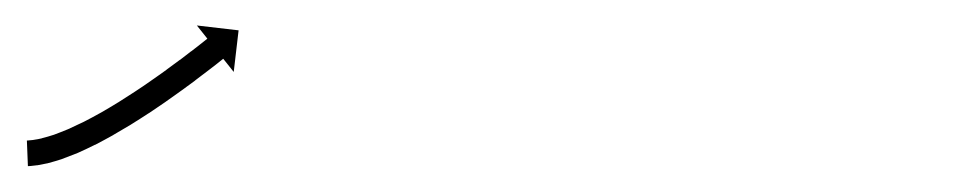

<svg xmlns="http://www.w3.org/2000/svg" viewBox="-20 -133 764 150"><path d="M2.5 -23.3C2 -23.3 1.5 -23.2 1 -23.2L1.8 -3.2C2.4 -3.3 3 -3.3 3.6 -3.3C3.6 -3.3 3.6 -3.3 3.7 -3.3C3.7 -3.3 3.8 -3.3 3.8 -3.3C5.5 -3.5 7.3 -3.7 9 -3.9C9 -3.9 9.1 -3.9 9.2 -3.9C9.3 -3.9 9.3 -3.9 9.3 -3.9C12.1 -4.4 14.8 -4.9 17.5 -5.5C17.5 -5.5 17.6 -5.6 17.6 -5.6C17.7 -5.6 17.8 -5.6 17.8 -5.6C21.3 -6.5 24.8 -7.6 28.3 -8.7C28.3 -8.7 28.3 -8.7 28.4 -8.8C28.5 -8.8 28.5 -8.8 28.5 -8.8C32.6 -10.3 36.7 -11.9 40.7 -13.5C40.7 -13.5 40.8 -13.6 40.8 -13.6C40.9 -13.6 40.9 -13.6 40.9 -13.6C45.4 -15.6 49.8 -17.7 54.2 -19.9C54.2 -19.9 54.3 -19.9 54.3 -19.9C54.3 -19.9 54.4 -19.9 54.4 -19.9C59.1 -22.4 63.7 -24.8 68.3 -27.4C68.3 -27.4 68.3 -27.4 68.4 -27.4C68.4 -27.4 68.4 -27.5 68.4 -27.5C73.1 -30.2 77.8 -33 82.5 -35.8C82.5 -35.8 82.5 -35.8 82.5 -35.8C82.6 -35.8 82.6 -35.9 82.6 -35.9C87.2 -38.7 91.8 -41.7 96.4 -44.7C96.4 -44.7 96.4 -44.7 96.4 -44.7C96.4 -44.7 96.5 -44.7 96.5 -44.7C100.9 -47.7 105.2 -50.6 109.6 -53.6C109.6 -53.6 109.6 -53.6 109.6 -53.7C109.6 -53.7 109.7 -53.7 109.7 -53.7C113.7 -56.5 117.8 -59.4 121.8 -62.3C121.8 -62.3 121.8 -62.3 121.8 -62.3C121.8 -62.3 121.8 -62.3 121.8 -62.3C125.4 -64.9 129 -67.6 132.6 -70.2L132.6 -70.2L132.6 -70.3C135.6 -72.5 138.6 -74.8 141.6 -77.1L141.6 -77.1L141.6 -77.1C143.9 -78.9 146.2 -80.6 148.5 -82.4L148.5 -82.4L148.5 -82.4C150 -83.6 151.4 -84.7 152.9 -85.9L152.9 -85.9L152.9 -85.9C153.4 -86.3 153.9 -86.7 154.4 -87.1L162.6 -76.8L166.4 -109.3L133.8 -113.1L142 -102.8C141.5 -102.4 141 -102 140.5 -101.6L140.5 -101.6L140.5 -101.6C139.1 -100.4 137.6 -99.3 136.2 -98.2L136.2 -98.2L136.2 -98.2C133.9 -96.4 131.7 -94.7 129.4 -92.9L129.4 -92.9L129.4 -93C126.5 -90.7 123.5 -88.5 120.6 -86.2L120.6 -86.3L120.6 -86.3C117.1 -83.7 113.6 -81.1 110 -78.5C110 -78.5 110.1 -78.5 110.1 -78.5C110.1 -78.5 110.1 -78.5 110.1 -78.5C106.1 -75.7 102.2 -72.8 98.2 -70.1C98.2 -70.1 98.2 -70.1 98.2 -70.1C98.2 -70.1 98.2 -70.1 98.2 -70.1C94 -67.1 89.7 -64.2 85.4 -61.4C85.4 -61.4 85.4 -61.4 85.4 -61.4C85.4 -61.4 85.4 -61.4 85.4 -61.4C81 -58.5 76.5 -55.6 72 -52.8C72 -52.8 72 -52.8 72 -52.8C72.1 -52.9 72.1 -52.9 72.1 -52.9C67.6 -50.1 63 -47.4 58.5 -44.8C58.5 -44.8 58.5 -44.8 58.5 -44.8C58.6 -44.9 58.6 -44.9 58.6 -44.9C54.2 -42.4 49.7 -40 45.2 -37.7C45.2 -37.7 45.3 -37.8 45.3 -37.8C45.4 -37.8 45.4 -37.8 45.4 -37.8C41.2 -35.8 37 -33.8 32.8 -31.9C32.8 -31.9 32.9 -31.9 32.9 -32C33 -32 33 -32 33 -32C29.3 -30.5 25.6 -29 21.8 -27.6C21.8 -27.6 21.8 -27.7 21.9 -27.7C22 -27.7 22 -27.7 22 -27.7C19 -26.7 15.9 -25.8 12.7 -25C12.7 -25 12.8 -25 12.9 -25C13 -25 13 -25 13 -25C10.7 -24.5 8.5 -24 6.1 -23.7C6.1 -23.7 6.2 -23.7 6.3 -23.7C6.4 -23.7 6.5 -23.7 6.5 -23.7C5.1 -23.5 3.7 -23.4 2.3 -23.3C2.3 -23.3 2.3 -23.3 2.4 -23.3C2.4 -23.3 2.5 -23.3 2.5 -23.3Z"/></svg>

Font: FRB American Cursive Just Arrows Medium
Style: Italic
Weight: 500
Italic angle: -25°
Version: Version 2.0;Modular Font Editor K font №1